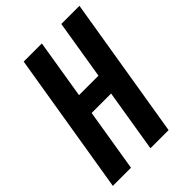

<svg xmlns="http://www.w3.org/2000/svg" viewBox="-214 -835 935 935"><g transform="rotate(-45 253.5 -367.5)"><path d="M2 0 123 -735H248L198 -429H332L382 -735H507L386 0H261L314 -324H180L127 0Z"/></g></svg>

Font: Iosevka Term Curly XBd Obl
Style: Regular
Weight: 800
Italic angle: -9°
Designer: Belleve Invis
Foundry: Belleve Invis
Version: Version 32.3.0